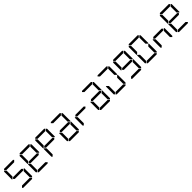

<svg xmlns="http://www.w3.org/2000/svg" viewBox="933 -4055 7111 7111"><g transform="rotate(-45 4488.0 -500.0)"><path d="M685 -485 690 -489H717V-76L686 -45L624 -107V-424ZM672 -31 641 0H175L144 -31L206 -93H610ZM671 -499 624 -453V-454H192V-453L144 -500L192 -547V-546H624ZM130 -515 126 -510H99V-924L130 -955L192 -893V-576ZM144 -969 175 -1000H641L672 -969L610 -907H206Z M1502 -955 1533 -924V-510H1506L1501 -514L1440 -575V-893ZM1488 -31 1457 0H991L960 -31L1022 -93H1426ZM946 -45 915 -76V-490H942L946 -485L1008 -424V-107ZM1487 -499 1440 -453V-454H1008V-453L960 -500L1008 -547V-546H1440ZM946 -515 942 -510H915V-924L946 -955L1008 -893V-576ZM960 -969 991 -1000H1457L1488 -969L1426 -907H1022Z M2318 -955 2349 -924V-510H2322L2317 -514L2256 -575V-893ZM1762 -45 1731 -76V-490H1758L1762 -485L1824 -424V-107ZM2303 -499 2256 -453V-454H1824V-453L1776 -500L1824 -547V-546H2256ZM1762 -515 1758 -510H1731V-924L1762 -955L1824 -893V-576ZM1776 -969 1807 -1000H2273L2304 -969L2242 -907H1838Z M3133 -485 3138 -489H3165V-76L3134 -45L3072 -107V-424ZM3120 -31 3089 0H2623L2592 -31L2654 -93H3058ZM2578 -45 2547 -76V-490H2574L2578 -485L2640 -424V-107ZM3119 -499 3072 -453V-454H2640V-453L2592 -500L2640 -547V-546H3072ZM3134 -955 3165 -924V-510H3138L3133 -514L3072 -575V-893ZM2592 -969 2623 -1000H3089L3120 -969L3058 -907H2654Z M3394 -45 3363 -76V-490H3390L3394 -485L3456 -424V-107ZM3935 -499 3888 -453V-454H3456V-453L3408 -500L3456 -547V-546H3888Z M4765 -485 4770 -489H4797V-76L4766 -45L4704 -107V-424ZM4752 -31 4721 0H4255L4224 -31L4286 -93H4690ZM4210 -45 4179 -76V-490H4206L4210 -485L4272 -424V-107ZM4751 -499 4704 -453V-454H4272V-453L4224 -500L4272 -547V-546H4704ZM4766 -955 4797 -924V-510H4770L4765 -514L4704 -575V-893ZM4224 -969 4255 -1000H4721L4752 -969L4690 -907H4286Z M5568 -31 5537 0H5071L5040 -31L5102 -93H5506ZM5026 -45 4995 -76V-490H5022L5026 -485L5088 -424V-107ZM5040 -969 5071 -1000H5537L5568 -969L5506 -907H5102ZM5582 -955 5613 -924V-510H5586L5581 -514L5520 -575V-893ZM5581 -485 5586 -489H5613V-76L5582 -45L5520 -107V-424Z M6384 -31 6353 0H5887L5856 -31L5918 -93H6322ZM6383 -499 6336 -453V-454H5904V-453L5856 -500L5904 -547V-546H6336ZM5842 -515 5838 -510H5811V-924L5842 -955L5904 -893V-576ZM5856 -969 5887 -1000H6353L6384 -969L6322 -907H5918ZM6398 -955 6429 -924V-510H6402L6397 -514L6336 -575V-893ZM6397 -485 6402 -489H6429V-76L6398 -45L6336 -107V-424Z M7214 -955 7245 -924V-510H7218L7213 -514L7152 -575V-893ZM6658 -515 6654 -510H6627V-924L6658 -955L6720 -893V-576ZM6672 -969 6703 -1000H7169L7200 -969L7138 -907H6734ZM6658 -45 6627 -76V-490H6654L6658 -485L6720 -424V-107ZM7213 -485 7218 -489H7245V-76L7214 -45L7152 -107V-424ZM7200 -31 7169 0H6703L6672 -31L6734 -93H7138Z M8029 -485 8034 -489H8061V-76L8030 -45L7968 -107V-424ZM7474 -45 7443 -76V-490H7470L7474 -485L7536 -424V-107ZM8015 -499 7968 -453V-454H7536V-453L7488 -500L7536 -547V-546H7968Z M8846 -955 8877 -924V-510H8850L8845 -514L8784 -575V-893ZM8832 -31 8801 0H8335L8304 -31L8366 -93H8770ZM8290 -45 8259 -76V-490H8286L8290 -485L8352 -424V-107ZM8831 -499 8784 -453V-454H8352V-453L8304 -500L8352 -547V-546H8784ZM8290 -515 8286 -510H8259V-924L8290 -955L8352 -893V-576ZM8304 -969 8335 -1000H8801L8832 -969L8770 -907H8366Z"/></g></svg>

Font: seg115
Style: Regular
Weight: 400
Designer: Keshikan(Twitter:@keshinomi_88pro)
Version: seg115 Version 0.46